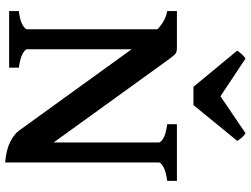

<svg xmlns="http://www.w3.org/2000/svg" viewBox="-128 -778 921 704"><g transform="rotate(90 332.0 -426.5)"><path d="M576.2 14.6Q529.8 10.7 501.2 -3.7Q472.7 -18.1 459.5 -36.1L161.1 -449.2V-65.4Q161.1 -59.6 176 -50.3Q190.9 -41 228.5 -35.6V0H21V-35.6Q57.1 -40 72.5 -49.6Q87.9 -59.1 87.9 -65.4V-543.9Q56.2 -573.7 21 -579.6V-615.2H157.2Q171.4 -615.2 178.7 -608.9Q186 -602.5 204.1 -577.1L502.9 -163.1V-549.3Q502.9 -555.2 489 -564.7Q475.1 -574.2 436 -579.6V-615.2H643.6V-579.6Q608.4 -574.7 592.3 -565.4Q576.2 -556.2 576.2 -549.3ZM298.8 -675.8 166 -836.4Q172.9 -846.2 180.2 -854.2Q187.5 -862.3 195.3 -866.7L333.5 -774.9L468.8 -866.7Q477.1 -862.3 484.1 -854.2Q491.2 -846.2 497.1 -836.4L365.7 -675.8Z"/></g></svg>

Font: David Libre
Style: Bold
Weight: 700
Designer: Ismar David, J. Victor Gaultney, Annie Olsen and Meir Sadan
Foundry: Monotype Imaging Inc. & SIL International
Version: Version 1.100; ttfautohint (v1.8.4.7-5d5b)